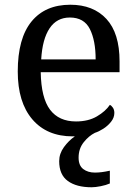

<svg xmlns="http://www.w3.org/2000/svg" viewBox="-20 -566 575 811"><path d="M367 225Q303 225 266.5 198.5Q230 172 230 115Q230 83 250 55.5Q270 28 296 10Q294 10 291.5 10Q289 10 287 10Q178 10 116.5 -62Q55 -134 55 -264Q55 -404 113 -475Q171 -546 277 -546Q374 -546 429.5 -486Q485 -426 485 -307V-261H152Q154 -152 191.5 -102.5Q229 -53 301 -53Q353 -53 389.5 -74.5Q426 -96 444 -123Q451 -120 457 -111Q463 -102 463 -89Q463 -69 449 -51.5Q435 -34 416 -22Q397 -10 381 -5Q355 8 333.5 35Q312 62 312 100Q312 133 331.5 148Q351 163 381 163Q395 163 410.5 161Q426 159 444 155V209Q428 216 405.5 220.5Q383 225 367 225ZM384 -315Q384 -395 359.5 -443.5Q335 -492 275 -492Q220 -492 189.5 -446.5Q159 -401 154 -315Z"/></svg>

Font: Noto Serif Test
Style: Regular
Weight: 400
Version: Version 1.000